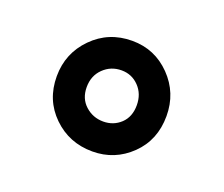

<svg xmlns="http://www.w3.org/2000/svg" viewBox="-59 -805 507 434"><g transform="rotate(20 194.0 -588.0)"><path d="M195 -455Q139 -455 100.2 -492.8Q61.5 -530.5 61.5 -587.5Q61.5 -643 100 -682Q138.5 -721 195 -721Q249.5 -721 287.5 -682Q325.5 -643 325.5 -587.5Q325.5 -529.5 287 -492.2Q248.5 -455 195 -455ZM195 -527Q219.5 -527 236.8 -543.2Q254 -559.5 254 -587.5Q254 -614.5 237 -632.2Q220 -650 195 -650Q169.5 -650 151.5 -632.5Q133.5 -615 133.5 -587.5Q133.5 -560 151.8 -543.5Q170 -527 195 -527Z"/></g></svg>

Font: Roberto Sans
Style: Bold
Weight: 700
Designer: Google (font) & Cristiano Sobral (main changes)
Version: Version 1.000;October 12, 2021;FontCreator 14.0.0.2814 64-bi